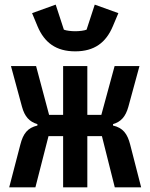

<svg xmlns="http://www.w3.org/2000/svg" viewBox="-20 -797 640 817"><path d="M248.6 0H351.6V-217.7H413.7L468.4 0H580.6L534.1 -181.1C522 -229 502.5 -253.2 460.9 -262.8V-268.8C495 -278.8 514.6 -300.8 526.3 -343L573.5 -516H467.7L411.2 -308.2H351.6V-516H248.6V-308.2H188.9L133.5 -516H26.6L73.5 -343C84.9 -300.8 105.1 -278.8 139.2 -268.8V-262.8C97.7 -253.2 78.5 -229 66.4 -181.1L19.2 0H130.7L186.4 -217.7H248.6ZM116.5 -741.1 139.6 -685.4C169 -615.4 218.8 -578.5 300.1 -578.5C381.4 -578.5 430.8 -615.4 460.2 -685.4L483.7 -741.1L383.2 -777.3L348.4 -670.8C338.4 -666.5 316.8 -664.1 300.1 -664.1C283.4 -664.1 261.7 -666.5 251.8 -670.8L217 -777.3Z"/></svg>

Font: Margiela Mono SemiBold
Style: Regular
Weight: 600
Designer: Mike Abbink, Paul van der Laan, Pieter van Rosmalen
Foundry: Bold Monday
Version: Version 2.003 2021